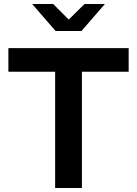

<svg xmlns="http://www.w3.org/2000/svg" viewBox="-20 -941 686 961"><path d="M22 0ZM22 -582V-700H624V-582H390V0H256V-582ZM246 -921 324 -843 403 -921H505L388 -786H258L141 -921Z"/></svg>

Font: Rosa Sans SemiBold
Style: Regular
Weight: 600
Designer: Pentagram / MCKL
Foundry: Pentagram / MCKL
Version: Version 1.005;September 16, 2019;FontCreator 11.5.0.2425 64-